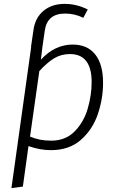

<svg xmlns="http://www.w3.org/2000/svg" viewBox="-20 -764 611 991"><path d="M512 -336Q512 -256 485.5 -176.5Q459 -97 398.5 -43Q338 11 243 11Q186 11 127 -10L98 199L39 207L141 -522H140L153 -611Q162 -673 205 -708.5Q248 -744 314 -744Q375 -744 433 -715L410 -672Q366 -694 316 -694Q223 -694 211 -605L199 -522L191 -456Q263 -534 355 -534Q431 -534 471.5 -483Q512 -432 512 -336ZM453 -340Q453 -485 341 -485Q295 -485 258.5 -462.5Q222 -440 183 -397L135 -59Q162 -48 187 -43Q212 -38 245 -38Q318 -38 365 -85.5Q412 -133 432.5 -202.5Q453 -272 453 -340Z"/></svg>

Font: FiraGO Light
Style: Italic
Weight: 300
Italic angle: -8°
Designer: bBox Type GmbH
Foundry: bBox Type GmbH
Version: Version 1.001